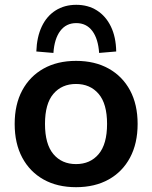

<svg xmlns="http://www.w3.org/2000/svg" viewBox="-20 -768 632 798"><path d="M296.1 10Q218 10 161 -22Q104 -54 72.5 -112.8Q41 -171.7 41 -252.8Q41 -334 72.5 -392.5Q104 -451 161.2 -483Q218.4 -515 296.2 -515Q374 -515 431.5 -483Q489 -451 520.5 -392.4Q552 -333.7 552 -252.9Q552 -172 520.5 -113Q489 -54 431.6 -22Q374.2 10 296.1 10ZM295.9 -86Q355 -86 390 -127.5Q425 -169 425 -253Q425 -337 389.8 -378Q354.7 -419 295.8 -419Q237 -419 202 -378Q167 -337 167 -253Q167 -169 201.9 -127.5Q236.9 -86 295.9 -86ZM202 -548 131 -554Q133 -614 153.5 -657.5Q174 -701 211 -724.5Q248 -748 297 -748Q346 -748 383 -724.5Q420 -701 441 -657.5Q462 -614 463 -554L392 -548Q388 -607 363.5 -639.5Q339 -672 297 -672Q255 -672 230.5 -639.5Q206 -607 202 -548Z"/></svg>

Font: Mulish ExtraLight
Style: Regular
Weight: 200
Designer: Vernon Adams
Foundry: Vernon Adams
Version: Version 3.603